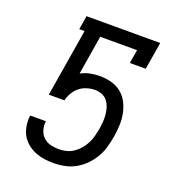

<svg xmlns="http://www.w3.org/2000/svg" viewBox="-135 -841 869 955"><g transform="rotate(20 300.0 -363.5)"><path d="M256 8Q230 8 205.5 4.5Q181 1 158.5 -8Q136 -17 117 -32Q98 -47 85.5 -67Q73 -87 68 -111.5Q63 -136 64 -161L66 -175H149L148 -169Q146 -147 153 -126Q160 -105 175 -91Q190 -77 212 -71.5Q234 -66 257 -66Q276 -66 296 -71Q316 -76 333.5 -88Q351 -100 365 -116.5Q379 -133 388.5 -152Q398 -171 403 -190.5Q408 -210 412 -230Q415 -250 416.5 -269.5Q418 -289 416 -308Q414 -327 408.5 -344.5Q403 -362 391.5 -376.5Q380 -391 362.5 -398Q345 -405 326 -405Q305 -405 283.5 -398.5Q262 -392 244.5 -378Q227 -364 215.5 -344Q204 -324 200 -304H117L176 -662H148L160 -735H550L526 -590H442L454 -662H259L225 -455Q249 -468 274.5 -473Q300 -478 325 -478Q357 -478 386.5 -470Q416 -462 439 -443.5Q462 -425 475.5 -398.5Q489 -372 495 -342.5Q501 -313 499.5 -281Q498 -249 493 -218Q488 -189 480 -160.5Q472 -132 456.5 -105.5Q441 -79 419 -56.5Q397 -34 370 -19Q343 -4 313.5 2Q284 8 256 8Z"/></g></svg>

Font: Iosevka Plex Etoile
Style: Italic
Weight: 400
Italic angle: -9°
Designer: Belleve Invis
Foundry: Belleve Invis
Version: Version 25.1.1; ttfautohint (v1.8.4)